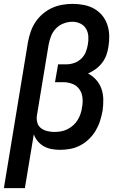

<svg xmlns="http://www.w3.org/2000/svg" viewBox="-27 -763 647 988"><path d="M-7 205 117 -547Q122 -574 131 -600Q140 -626 155.5 -649.5Q171 -673 193.5 -692Q216 -711 241.5 -722.5Q267 -734 294 -738.5Q321 -743 347 -743Q376 -743 404.5 -737.5Q433 -732 457 -718.5Q481 -705 498.5 -684Q516 -663 525 -636.5Q534 -610 535 -581Q536 -552 531 -523Q528 -501 520.5 -480Q513 -459 499 -440.5Q485 -422 466 -408Q447 -394 426 -385Q450 -372 468 -352Q486 -332 495 -306Q504 -280 504.5 -251.5Q505 -223 501 -194Q496 -167 488 -141.5Q480 -116 466 -92Q452 -68 431.5 -48Q411 -28 386.5 -15Q362 -2 335 3Q308 8 282 8Q260 8 238.5 4Q217 0 199 -10Q181 -20 167.5 -36Q154 -52 147 -72L101 205ZM253 -84Q270 -84 287 -87Q304 -90 320 -98Q336 -106 349.5 -118Q363 -130 372.5 -145.5Q382 -161 387.5 -177.5Q393 -194 395 -210Q400 -235 397.5 -259.5Q395 -284 382 -303Q369 -322 346.5 -331Q324 -340 300 -340H256L272 -432H315Q335 -432 355 -439Q375 -446 390.5 -460.5Q406 -475 414 -494.5Q422 -514 425 -534Q429 -555 427.5 -576.5Q426 -598 415.5 -615.5Q405 -633 386 -642Q367 -651 346 -651Q346 -651 346 -651Q346 -651 346 -651Q323 -651 300.5 -642.5Q278 -634 261 -616.5Q244 -599 235.5 -576.5Q227 -554 223 -532L163 -169Q160 -150 165 -132Q170 -114 184 -103.5Q198 -93 216 -88.5Q234 -84 253 -84Z"/></svg>

Font: Iosevka Curly SmBdExObl
Style: Regular
Weight: 600
Width: 7
Italic angle: -9°
Monospace: yes
Designer: Belleve Invis
Foundry: Belleve Invis
Version: Version 11.1.0; ttfautohint (v1.8.3)